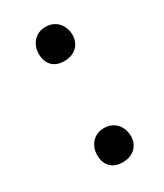

<svg xmlns="http://www.w3.org/2000/svg" viewBox="-132 -534 510 598"><g transform="rotate(-30 122.5 -235.0)"><path d="M131 8C171 8 193 -19 193 -50C193 -84 171 -114 132 -114C95 -114 72 -85 72 -51C72 -17 91 8 131 8ZM131 -356C171 -356 193 -383 193 -414C193 -448 171 -478 132 -478C95 -478 72 -449 72 -415C72 -381 91 -356 131 -356Z"/></g></svg>

Font: STIX Two Text
Style: Regular
Weight: 400
Designer: Ross Mills, John Hudson & Paul Hanslow, Tiro Typeworks Ltd; with prior portions MicroPress Inc., and Coen Hoffman.
Foundry: Tiro Typeworks Ltd
Version: Version 2.13 b171